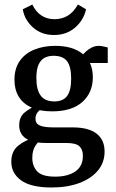

<svg xmlns="http://www.w3.org/2000/svg" viewBox="-20 -631 512 850"><path d="M443 40Q443 89 413 124.5Q383 160 330.5 179.5Q278 199 208 199Q117 199 73.5 167.5Q30 136 30 85Q30 39 60.5 14Q91 -11 137 -23L166 -18Q149 -5 136 15.5Q123 36 123 68Q123 104 144.5 127.5Q166 151 224 151Q280 151 313.5 128Q347 105 347 59Q347 31 331.5 16.5Q316 2 273 2H186Q124 2 94.5 -18Q65 -38 65 -76Q65 -113 89 -133Q113 -153 145 -164L170 -152Q154 -144 145.5 -132.5Q137 -121 137 -105Q137 -84 156 -75.5Q175 -67 218 -67H302Q372 -67 407.5 -39.5Q443 -12 443 40ZM391 -289Q391 -221 344.5 -179.5Q298 -138 211 -138Q156 -138 119 -155Q82 -172 63 -203Q44 -234 44 -278Q44 -327 67 -360.5Q90 -394 131 -411Q172 -428 225 -428Q302 -428 346.5 -392Q391 -356 391 -289ZM141 -285Q141 -234 160 -208Q179 -182 221 -182Q259 -182 277 -206Q295 -230 295 -283Q295 -337 276.5 -360.5Q258 -384 217 -384Q195 -384 178 -375.5Q161 -367 151 -345.5Q141 -324 141 -285ZM356 -352 332 -371Q351 -397 372.5 -412.5Q394 -428 417 -428Q426 -428 437 -425.5Q448 -423 457 -421V-352ZM219 -476Q163 -476 125.5 -510Q88 -544 81 -590L123 -611Q139 -578 164 -562Q189 -546 221 -546Q253 -546 279 -561Q305 -576 325 -611L361 -590Q350 -541 312 -508.5Q274 -476 219 -476Z"/></svg>

Font: Yrsa Medium
Style: Regular
Weight: 500
Designer: Anna Giedrys (Yrsa+Rasa design), David Brezina (Yrsa art-direction, Rasa art-direction, design)
Foundry: Rosetta Type Foundry
Version: Version 2.004